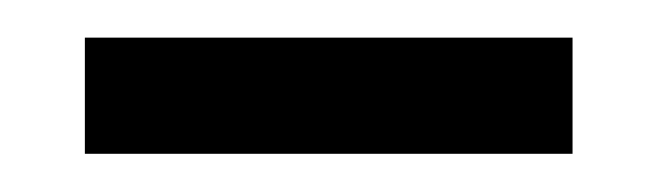

<svg xmlns="http://www.w3.org/2000/svg" viewBox="-20 -614 342 100"><path d="M24.2 -594.4H278.2V-533.9H24.2Z"/></svg>

Font: Playfair Micro SmCond SmLight
Style: Regular
Weight: 360
Width: 4
Designer: Claus Eggers Sørensen
Foundry: Claus Eggers Sørensen
Version: Version 2.100;Glyphs 3.2 (3219)